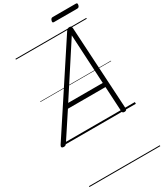

<svg xmlns="http://www.w3.org/2000/svg" viewBox="-435 -1318 1653 1948"><g transform="rotate(-30 392.0 -344.0)"><path d="M-22 14Q-38 14 -44 5Q-50 -4 -40 -20L597 -990Q605 -1002 613 -1006.5Q621 -1011 635 -1011Q648 -1011 654 -1005.5Q660 -1000 661 -984L717 -14Q718 0 711.5 7Q705 14 690 14Q676 14 670.5 8.5Q665 3 664 -10L648 -301H208L16 -9Q6 5 -1 9.5Q-8 14 -22 14ZM240 -351H645L614 -926ZM525 -1133Q513 -1133 510.5 -1139.5Q508 -1146 511 -1157Q515 -1171 521.5 -1177.5Q528 -1184 539 -1184H811Q823 -1184 825.5 -1177Q828 -1170 825 -1157Q822 -1145 815.5 -1139Q809 -1133 797 -1133ZM0 486H830V496H0ZM0 -20H830V0H0ZM0 -505H830V-500H0ZM0 -1006H830V-996H0Z"/></g></svg>

Font: Playwrite CA Guides
Style: Regular
Weight: 400
Designer: Veronika Burian, José Scaglione
Foundry: TypeTogether
Version: Version 1.003